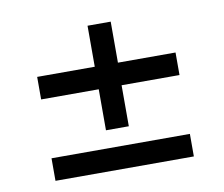

<svg xmlns="http://www.w3.org/2000/svg" viewBox="-59 -599 704 604"><g transform="rotate(-10 293.0 -296.5)"><path d="M514 -397V-325H329V-194H256V-325H72V-397H256V-528H330V-397ZM72 -137H514V-65H72Z"/></g></svg>

Font: Exo 2.0 Medium
Style: Regular
Weight: 500
Designer: Natanael Gama
Version: Version 1.001;PS 001.001;hotconv 1.0.70;makeotf.lib2.5.58329